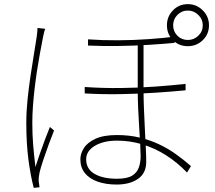

<svg xmlns="http://www.w3.org/2000/svg" viewBox="-20 -868 1040 927"><path d="M673 -661Q673 -626 673 -585Q673 -544 673 -504.5Q673 -465 673 -434Q673 -392 675 -342.5Q677 -293 679.5 -244Q682 -195 684 -154Q686 -113 686 -87Q686 -32 646.5 -4.5Q607 23 543 23Q491 23 451.5 9Q412 -5 390 -32Q368 -59 368 -99Q368 -126 385 -153Q402 -180 441 -198Q480 -216 545 -216Q603 -216 653.5 -204Q704 -192 747.5 -171.5Q791 -151 829.5 -123.5Q868 -96 902 -66L883 -35Q836 -84 781.5 -118.5Q727 -153 667.5 -171Q608 -189 545 -189Q480 -189 438 -164Q396 -139 396 -99Q396 -52 436.5 -28.5Q477 -5 545 -5Q594 -5 618 -20Q642 -35 650.5 -60Q659 -85 659 -114Q659 -134 657 -171Q655 -208 652 -253.5Q649 -299 647 -345.5Q645 -392 645 -431Q645 -462 645 -503.5Q645 -545 645 -587.5Q645 -630 645 -661ZM389 -448Q475 -442 562.5 -443Q650 -444 731 -450Q812 -456 876 -463V-432Q814 -426 732 -420.5Q650 -415 561.5 -413.5Q473 -412 389 -417ZM405 -678Q475 -673 550.5 -673.5Q626 -674 697 -679Q768 -684 823 -691V-661Q769 -656 698 -651.5Q627 -647 551 -646Q475 -645 405 -648ZM198 -729Q196 -723 194 -716Q192 -709 190.5 -701.5Q189 -694 187 -685Q180 -649 172.5 -608.5Q165 -568 158.5 -525Q152 -482 147 -439Q142 -396 139 -354.5Q136 -313 136 -276Q136 -218 140 -169.5Q144 -121 151 -62Q160 -90 172.5 -126Q185 -162 198 -196.5Q211 -231 221 -255L241 -238Q230 -211 215.5 -171.5Q201 -132 188.5 -94.5Q176 -57 171 -35Q169 -25 167.5 -13.5Q166 -2 167 8Q168 15 169 23Q170 31 171 36L143 39Q128 -17 117.5 -95.5Q107 -174 107 -275Q107 -329 113 -387.5Q119 -446 127.5 -502.5Q136 -559 144 -607.5Q152 -656 157 -689Q159 -703 160 -714Q161 -725 161 -733ZM816 -746Q816 -716 836.5 -695.5Q857 -675 887 -675Q916 -675 937.5 -695.5Q959 -716 959 -746Q959 -775 937.5 -796Q916 -817 887 -817Q857 -817 836.5 -796Q816 -775 816 -746ZM786 -746Q786 -788 815 -818Q844 -848 887 -848Q929 -848 959 -818Q989 -788 989 -746Q989 -703 959 -674Q929 -645 887 -645Q844 -645 815 -674Q786 -703 786 -746Z"/></svg>

Font: Noto Sans KR Thin
Style: Regular
Weight: 100
Designer: Ryoko NISHIZUKA 西塚涼子 (kana, bopomofo & ideographs); Paul D. Hunt (Latin, Greek & Cyrillic); Sandoll Communications 산돌커뮤니
Foundry: Adobe
Version: Version 2.004-H2;hotconv 1.0.118;makeotfexe 2.5.65603